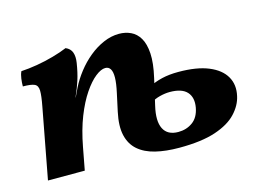

<svg xmlns="http://www.w3.org/2000/svg" viewBox="-72 -592 985 727"><g transform="rotate(-15 421.0 -229.0)"><path d="M550.6 9Q498 9 457.3 -0.9Q416.6 -10.9 390.8 -33.4Q365.1 -55.9 356.7 -92.6Q348.3 -129.3 359.9 -182.9L375.1 -253.2Q382.9 -288.6 383.2 -311.2Q383.5 -333.7 376.7 -344.5Q370 -355.4 356.9 -355.4Q340 -355.4 317.9 -337.9Q295.8 -320.5 272.7 -286.5Q249.6 -252.6 229.9 -202.8Q210.3 -153 198.2 -88.2L194.9 -223.7L236.6 -311Q251.2 -340.2 273 -368.2Q294.8 -396.3 321.9 -418.5Q348.9 -440.7 379.3 -453.8Q409.6 -467 440.3 -467Q465.2 -467 486.3 -457.2Q507.5 -447.3 520.7 -425Q534 -402.7 536.5 -364.7Q538.9 -326.7 526 -270.8L502.6 -168.6Q489.1 -111.4 504.4 -80.6Q519.8 -49.7 562.4 -49.7Q594.1 -49.7 618.3 -67.1Q642.5 -84.5 649.4 -121.7Q656.3 -160 636.5 -182.2Q616.6 -204.4 569.1 -204.4Q550.6 -204.4 529.9 -199.1Q509.1 -193.8 493.7 -183.2L504.3 -243.7Q526.9 -255.8 555.4 -262.6Q583.8 -269.4 620.1 -269.4Q692.6 -269.4 738.3 -250.4Q783.9 -231.5 802.6 -198.7Q821.4 -166 811.8 -123.7Q804.4 -88.7 775.8 -58.2Q747.3 -27.6 692.7 -9.3Q638.1 9 550.6 9ZM37.3 0 89.2 -275.9Q97.1 -317.1 96.6 -336.8Q96.1 -356.6 82.9 -362.6Q69.6 -368.7 37.6 -368.7Q37.6 -383.3 39.7 -398.8Q41.7 -414.3 47.3 -426Q76.4 -427.5 109.9 -433.2Q143.5 -438.9 175.4 -447.9Q207.4 -456.9 231.3 -467Q249.4 -459.4 255.5 -442.9Q261.5 -426.3 257.6 -402Q251.7 -364.7 242.9 -337.3Q234.2 -309.8 220 -278L198.2 -88.2L181.6 0Z"/></g></svg>

Font: Vollkorn
Style: Italic
Weight: 400
Italic angle: -11°
Designer: Friedrich Althausen
Foundry: Friedrich Althausen
Version: Version 5.001